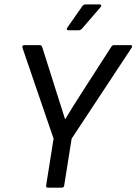

<svg xmlns="http://www.w3.org/2000/svg" viewBox="-20 -862 627 882"><path d="M293.9 -723.1Q288.6 -723.1 287.1 -726.3Q285.6 -729.5 289.1 -734.9L356.9 -832Q363.3 -841.8 374 -841.8H437Q442.9 -841.8 444.6 -837.9Q446.3 -834 441.9 -829.1L358.9 -732.9Q350.6 -723.1 342.8 -723.1ZM200.2 0Q190.4 0 191.9 -9.8L226.1 -225.1L83 -643.1Q81.5 -647.9 84 -651.4Q86.4 -654.8 90.8 -654.8H162.1Q170.9 -654.8 173.8 -646L237.8 -443.8Q258.8 -379.4 278.8 -314.9H279.8Q316.9 -376.5 359.9 -442.9L491.2 -647Q496.1 -654.8 503.9 -654.8H580.1Q585 -654.8 586.4 -651.6Q587.9 -648.4 585 -643.1L309.1 -225.1L274.9 -9.8Q273.4 0 264.2 0Z"/></svg>

Font: Sofia Sans
Style: Italic
Weight: 400
Italic angle: -9°
Designer: Botio Nikoltchev, Ani Petrova
Foundry: lettersoup
Version: Version 4.100